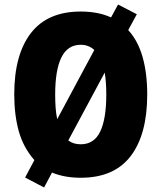

<svg xmlns="http://www.w3.org/2000/svg" viewBox="-20 -776 714 849"><path d="M631 -358Q631 -182 558 -86Q485 10 337 10Q265 10 210 -13L175 53L91 9L132 -68Q83 -124 63 -196Q43 -268 43 -359Q43 -534 116.5 -629.5Q190 -725 337 -725Q414 -725 471 -699L502 -756L585 -713L547 -643Q590 -596 610.5 -524Q631 -452 631 -358ZM224 -358Q224 -326 226 -299Q228 -272 233 -249L397 -555Q372 -578 337 -578Q279 -578 251.5 -522Q224 -466 224 -358ZM450 -358Q450 -413 443 -455L282 -155Q304 -138 337 -138Q396 -138 423 -194Q450 -250 450 -358Z"/></svg>

Font: Noto Sans Lao Looped Condensed Black
Style: Regular
Weight: 900
Width: 3
Designer: Mark Frömberg, Ben Mitchell
Foundry: The Fontpad Ltd
Version: Version 1.002; ttfautohint (v1.8.4.7-5d5b)